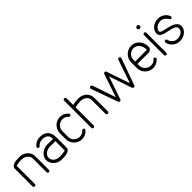

<svg xmlns="http://www.w3.org/2000/svg" viewBox="290 -2040 3355 3355"><g transform="rotate(-45 1968.0 -362.5)"><path d="M125 -31Q125 -20 117.5 -11Q110 -2 96 -2Q82 -2 74 -11Q66 -20 66 -31V-466Q66 -499 88.5 -517Q111 -535 142.5 -544Q174 -553 209 -554.5Q244 -556 270 -556Q311 -556 348 -542Q385 -528 412.5 -503.5Q440 -479 456.5 -444.5Q473 -410 473 -369V-34Q473 -21 465 -12Q457 -3 443 -3Q432 -3 423.5 -12Q415 -21 415 -34V-369Q415 -402 400.5 -426Q386 -450 363 -466Q340 -482 311 -490Q282 -498 253 -498Q238 -498 220 -496.5Q202 -495 184 -492.5Q166 -490 150 -487.5Q134 -485 125 -482Z M908 -365Q908 -393 900.5 -417Q893 -441 875.5 -458Q858 -475 830 -484.5Q802 -494 761 -493Q726 -491 700 -478.5Q674 -466 651 -440Q646 -435 640 -432Q634 -429 629 -429Q617 -429 608.5 -438.5Q600 -448 600 -459Q600 -471 605 -476Q639 -513 678.5 -532Q718 -551 769 -551Q822 -551 859.5 -535.5Q897 -520 921 -492.5Q945 -465 956 -428.5Q967 -392 967 -350V-92Q967 -57 944.5 -38.5Q922 -20 889.5 -11.5Q857 -3 821.5 -1.5Q786 0 759 0Q720 0 684 -14.5Q648 -29 620 -54Q592 -79 575.5 -113.5Q559 -148 559 -188Q559 -225 576.5 -257Q594 -289 622.5 -313Q651 -337 688 -351Q725 -365 765 -365ZM908 -307H765Q740 -307 715 -298Q690 -289 669 -273.5Q648 -258 634 -236Q620 -214 618 -188Q618 -155 631.5 -131Q645 -107 667 -91Q689 -75 717 -67Q745 -59 773 -59Q801 -59 837.5 -63Q874 -67 908 -75Z M1373 -108Q1380 -117 1394 -117Q1408 -117 1415.5 -108Q1423 -99 1423 -88Q1423 -78 1414 -70Q1385 -36 1348 -18Q1311 0 1263 0Q1222 0 1185 -16Q1148 -32 1120.5 -59.5Q1093 -87 1077 -123.5Q1061 -160 1061 -202V-346Q1061 -389 1077 -426Q1093 -463 1120 -490.5Q1147 -518 1183.5 -534Q1220 -550 1261 -550Q1294 -550 1320 -542Q1346 -534 1364.5 -523Q1383 -512 1395.5 -500Q1408 -488 1415 -480Q1423 -473 1423 -462Q1423 -451 1415 -442Q1407 -433 1394 -433Q1380 -433 1373 -442Q1372 -443 1370 -444.5Q1368 -446 1367 -447H1368Q1362 -454 1353.5 -461.5Q1345 -469 1332.5 -475.5Q1320 -482 1303 -486.5Q1286 -491 1263 -491Q1234 -491 1208 -479.5Q1182 -468 1162 -448.5Q1142 -429 1130 -402.5Q1118 -376 1118 -346V-202Q1118 -171 1129.5 -145Q1141 -119 1161.5 -100Q1182 -81 1208.5 -70Q1235 -59 1265 -59Q1294 -59 1323.5 -70.5Q1353 -82 1373 -108Z M1517 -698Q1517 -712 1525 -719.5Q1533 -727 1547 -727Q1558 -727 1566.5 -719.5Q1575 -712 1575 -698V-534Q1633 -547 1665.5 -549Q1698 -551 1721 -551Q1761 -551 1798 -537.5Q1835 -524 1863 -499Q1891 -474 1907.5 -439.5Q1924 -405 1924 -363V-26Q1924 -14 1916 -6Q1908 2 1894 2Q1881 2 1873 -6Q1865 -14 1865 -26V-363Q1865 -396 1852 -420Q1839 -444 1817.5 -460Q1796 -476 1768.5 -484Q1741 -492 1713 -492Q1686 -492 1648.5 -487.5Q1611 -483 1575 -476V-26Q1575 -12 1566.5 -5Q1558 2 1547 2Q1533 2 1525 -5Q1517 -12 1517 -26Z M1994 -512Q1987 -527 1996 -540Q2005 -553 2023 -553Q2043 -553 2052 -533V-534L2198 -104L2342 -534Q2346 -542 2353.5 -547.5Q2361 -553 2370 -553Q2380 -553 2387 -547.5Q2394 -542 2397 -534L2544 -103L2693 -536Q2695 -545 2702 -549Q2709 -553 2717 -554Q2731 -556 2742.5 -544.5Q2754 -533 2749 -516L2661 -269L2572 -20Q2566 -1 2542 -1Q2531 -1 2524 -7.5Q2517 -14 2514 -22V-21L2371 -443L2226 -19Q2220 0 2198 0Q2175 0 2170 -20Z M2877 -305H3168Q3168 -344 3158 -377.5Q3148 -411 3129 -436.5Q3110 -462 3083 -476.5Q3056 -491 3023 -491Q2992 -491 2965 -479.5Q2938 -468 2918.5 -448.5Q2899 -429 2888 -402.5Q2877 -376 2877 -345ZM3132 -108Q3139 -117 3152 -117Q3164 -117 3172.5 -108Q3181 -99 3181 -87Q3181 -83 3180.5 -79Q3180 -75 3177 -72Q3108 0 3023 0Q2981 0 2943.5 -15.5Q2906 -31 2878.5 -58.5Q2851 -86 2834.5 -123Q2818 -160 2818 -202V-345Q2818 -387 2834.5 -424.5Q2851 -462 2878.5 -489.5Q2906 -517 2943.5 -533.5Q2981 -550 3023 -550Q3066 -550 3103 -533Q3140 -516 3167.5 -486Q3195 -456 3211 -415.5Q3227 -375 3227 -328Q3227 -289 3204 -268Q3181 -247 3141 -247H2877V-202Q2877 -174 2889 -148Q2901 -122 2921 -102.5Q2941 -83 2967.5 -71Q2994 -59 3023 -59Q3066 -59 3092.5 -75Q3119 -91 3132 -108Z M3313 -522Q3313 -533 3321.5 -542Q3330 -551 3342 -551Q3356 -551 3363.5 -542Q3371 -533 3371 -522V-29Q3371 -17 3363.5 -8.5Q3356 0 3342 0Q3330 0 3321.5 -8.5Q3313 -17 3313 -29ZM3315.5 -664Q3304 -675 3304 -690Q3304 -705 3315.5 -716Q3327 -727 3342 -727Q3357 -727 3367.5 -716Q3378 -705 3378 -690Q3378 -675 3367.5 -664Q3357 -653 3342 -653Q3327 -653 3315.5 -664Z M3877 -427Q3880 -412 3872.5 -400Q3865 -388 3849 -388Q3838 -388 3831 -397.5Q3824 -407 3817 -418Q3794 -453 3760.5 -474Q3727 -495 3686 -495Q3660 -495 3634.5 -486Q3609 -477 3589 -461.5Q3569 -446 3556.5 -426Q3544 -406 3544 -384Q3544 -372 3553 -364Q3562 -356 3577 -350Q3592 -344 3613 -339Q3634 -334 3658 -329Q3694 -321 3735 -310.5Q3776 -300 3810 -282.5Q3844 -265 3866.5 -238.5Q3889 -212 3889 -173Q3889 -133 3870.5 -101Q3852 -69 3823 -47Q3794 -25 3758 -13.5Q3722 -2 3687 -2Q3649 -2 3616 -14Q3583 -26 3556.5 -47.5Q3530 -69 3512 -98Q3494 -127 3487 -160Q3483 -176 3492 -188Q3501 -200 3515 -200Q3524 -200 3532.5 -192.5Q3541 -185 3543 -177Q3554 -126 3592.5 -93.5Q3631 -61 3686 -61Q3712 -61 3738 -69Q3764 -77 3784.5 -92Q3805 -107 3817.5 -127.5Q3830 -148 3830 -173Q3830 -196 3816.5 -211.5Q3803 -227 3780.5 -238Q3758 -249 3729 -256L3669 -270Q3636 -277 3603.5 -285Q3571 -293 3545 -305.5Q3519 -318 3502.5 -337Q3486 -356 3486 -384Q3486 -424 3504 -455.5Q3522 -487 3551 -509Q3580 -531 3616 -542.5Q3652 -554 3689 -554Q3752 -554 3803.5 -519Q3855 -484 3877 -427Z"/></g></svg>

Font: VDS
Style: Thin
Weight: 100
Width: 0
Designer: artmaker
Foundry: artmaker
Version: Version 1.000 2012 initial release